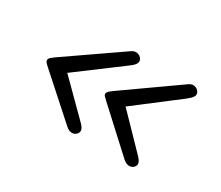

<svg xmlns="http://www.w3.org/2000/svg" viewBox="-82 -687 896 780"><g transform="rotate(30 366.0 -296.5)"><path d="M277.5 -101.5 87.5 -271.5Q77 -281 73.2 -286Q69.5 -291 70 -296Q71 -303 78.2 -309.2Q85.5 -315.5 92 -320L346.5 -496Q358 -504 368.5 -503.5Q379 -503 386.5 -497.5Q394 -492 396.5 -484.5Q400 -475.5 394.5 -465.8Q389 -456 371 -443L167.5 -291L315 -144Q328 -131.5 331.8 -121Q335.5 -110.5 328.5 -101Q320.5 -90 306.2 -89.2Q292 -88.5 277.5 -101.5ZM546 -101.5 361 -271.5Q352 -280 347.2 -285Q342.5 -290 343.5 -296.5Q345 -303.5 352 -309.5Q359 -315.5 365.5 -320L615 -496Q627 -504.5 637.2 -503.8Q647.5 -503 655 -497.5Q662.5 -492 665 -484.5Q668.5 -475.5 662.8 -466Q657 -456.5 639.5 -443L441 -291L583.5 -144Q596.5 -131 600.2 -120.5Q604 -110 597 -100.5Q588.5 -89.5 574.5 -89.2Q560.5 -89 546 -101.5Z"/></g></svg>

Font: Edu SA Hand
Style: Regular
Weight: 400
Designer: Tina and Corey Anderson, Eben Sorkin, Mirko Velimirovic
Foundry: Google for Education
Version: Version 2.000